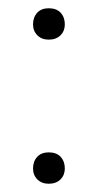

<svg xmlns="http://www.w3.org/2000/svg" viewBox="-20 -435 237 465"><path d="M98 10Q81 10 70.5 -0.5Q60 -11 60 -27Q60 -44 70 -55Q80 -66 98 -66Q117 -66 127 -55Q137 -44 137 -27Q137 -11 126.5 -0.5Q116 10 98 10ZM98 -339Q81 -339 70.5 -349.5Q60 -360 60 -376Q60 -393 70 -404Q80 -415 98 -415Q117 -415 127 -404Q137 -393 137 -376Q137 -360 126.5 -349.5Q116 -339 98 -339Z"/></svg>

Font: Tilda Sans Light
Style: Regular
Weight: 300
Designer: ParaType Ltd
Foundry: ParaType Ltd
Version: Version 1.009